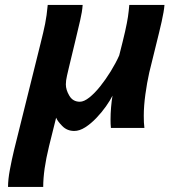

<svg xmlns="http://www.w3.org/2000/svg" viewBox="-20 -513 680 770"><path d="M559.1 0H424.8Q423.8 -7.8 423.6 -16.4Q423.3 -24.9 423.3 -34.2Q423.3 -57.6 425.5 -83.3Q427.7 -108.9 431.2 -129.4Q421.9 -110.4 404.8 -86.2Q387.7 -62 366.2 -39.6Q344.7 -17.1 321.8 -2.4Q298.8 12.2 277.8 12.2Q249 12.2 229.7 -7.6Q210.4 -27.3 205.1 -41L176.8 72.8Q164.6 123 158.9 163.1Q153.3 203.1 153.3 236.8H12.2Q12.2 206.5 19.8 166.5Q27.3 126.5 36.6 87.9L142.6 -338.4Q154.3 -384.8 160.9 -417.2Q167.5 -449.7 171.4 -493.2H311.5Q309.6 -465.8 301.5 -431.4Q293.5 -397 281.7 -347.7L256.3 -242.2Q253.4 -230 248.8 -210Q244.1 -189.9 244.1 -174.8Q244.1 -152.3 258.3 -128.7Q272.5 -105 300.3 -105Q316.9 -105 338.4 -122.1Q359.9 -139.2 382.1 -167Q404.3 -194.8 424.3 -227.3Q444.3 -259.8 458 -290.5Q473.6 -351.1 481.7 -386.7Q489.7 -422.4 493.2 -445.8Q496.6 -469.2 498.5 -493.2H639.6Q637.7 -467.8 628.2 -425.8Q618.7 -383.8 605.5 -331.5Q592.3 -279.3 578.6 -222.2Q569.3 -180.7 563 -134.3Q556.6 -87.9 556.6 -48.8Q556.6 -35.2 557.1 -22.9Q557.6 -10.7 559.1 0Z"/></svg>

Font: Andika
Style: Bold Italic
Weight: 700
Italic angle: -14°
Designer: Victor Gaultney, Annie Olsen, Julie Remington, Don Collingsworth, Eric Hays, Becca Hirsbrunner
Foundry: SIL International
Version: Version 6.101